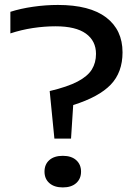

<svg xmlns="http://www.w3.org/2000/svg" viewBox="-20 -770 560 796"><path d="M205.5 -195.5 186 -392.5Q260 -410 301.8 -432Q343.5 -454 360.8 -482Q378 -510 378 -546.5Q378 -600.5 336 -630.8Q294 -661 210 -661Q164.5 -661 116.5 -653.8Q68.5 -646.5 23 -631.5V-721Q65 -734.5 117 -742Q169 -749.5 220 -749.5Q352 -749.5 420 -697.8Q488 -646 488 -553Q488 -470 439 -419Q390 -368 283.5 -334.5L274.5 -195.5ZM240.5 7Q205 7 184.8 -10.8Q164.5 -28.5 164.5 -58.5Q164.5 -88.5 184.5 -106.2Q204.5 -124 240.5 -124Q276 -124 296 -106Q316 -88 316 -58.5Q316 -29 296 -11Q276 7 240.5 7Z"/></svg>

Font: Encode Sans Exp Md
Style: Regular
Weight: 500
Width: 7
Designer: Multiple Designers
Foundry: Impallari Type
Version: Version 3.002; ttfautohint (v1.8.3) -l 8 -r 50 -G 200 -x 14 